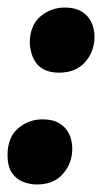

<svg xmlns="http://www.w3.org/2000/svg" viewBox="-20 -482 289 510"><path d="M78 8Q58 8 40 0.5Q22 -7 11 -24Q0 -41 0 -70Q0 -117 28 -141Q56 -165 93 -165Q120.5 -165 138 -154.2Q155.5 -143.5 163.8 -125.8Q172 -108 172 -87Q172 -49 147.5 -20.5Q123 8 78 8ZM137 -289Q65 -289 59 -367Q59 -414 87 -438Q115 -462 152 -462Q179.5 -462 197 -451.2Q214.5 -440.5 222.8 -422.8Q231 -405 231 -384Q231 -346 206.5 -317.5Q182 -289 137 -289Z"/></svg>

Font: Argentum Novus
Style: Bold Italic
Weight: 700
Designer: Julieta Ulanovsky (font) & Cristiano Sobral (main changes)
Foundry: Julieta Ulanovsky (font) & Cristiano Sobral (main changes)
Version: Version 3.00;November 27, 2020;FontCreator 13.0.0.2655 64-bi